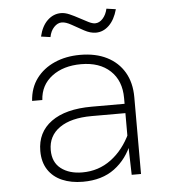

<svg xmlns="http://www.w3.org/2000/svg" viewBox="-54 -801 757 861"><g transform="rotate(-5 325.0 -370.0)"><path d="M505 0 501 -150V-346Q501 -424 453 -469Q405 -514 322 -514Q242 -514 190.5 -475Q139 -436 135 -369H89Q93 -428 124 -469.5Q155 -511 206 -533.5Q257 -556 321 -556Q391 -556 441.5 -530.5Q492 -505 519.5 -458Q547 -411 547 -346V0ZM285 12Q232 12 191.5 -5.5Q151 -23 128.5 -57.5Q106 -92 106 -142Q106 -226 170.5 -273Q235 -320 353 -320H513V-278H349Q256 -278 204.5 -242Q153 -206 153 -142Q153 -87 190 -58.5Q227 -30 286 -30Q359 -30 415.5 -72Q472 -114 506 -187L512 -144Q484 -72 427.5 -30Q371 12 285 12ZM196 -647 154 -653Q165 -700 191.5 -725Q218 -750 252 -750Q270 -750 290.5 -741Q311 -732 332 -720.5Q353 -709 371 -700Q389 -691 401 -691Q420 -691 435.5 -708Q451 -725 457 -752L499 -746Q486 -699 460 -674Q434 -649 401 -649Q376 -649 348.5 -664Q321 -679 295.5 -693.5Q270 -708 252 -708Q233 -708 217 -691Q201 -674 196 -647Z"/></g></svg>

Font: Azeret Mono Thin
Style: Regular
Weight: 100
Designer: Martin Vácha
Foundry: Displaay
Version: Version 1.002